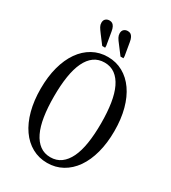

<svg xmlns="http://www.w3.org/2000/svg" viewBox="-219 -1024 1022 1146"><g transform="rotate(30 292.0 -451.5)"><path d="M360 -861 375 -773V-759H355L311 -817Q295 -837 288 -850Q281 -863 281 -877Q281 -895 291.5 -904Q302 -913 317 -913Q329 -913 337 -908Q345 -903 351 -891.5Q357 -880 360 -861ZM234 -861 249 -773V-759H229L185 -817Q169 -838 162 -850.5Q155 -863 155 -877Q155 -895 165.5 -904Q176 -913 191 -913Q203 -913 211 -908Q219 -903 225 -891.5Q231 -880 234 -861ZM292 10Q235 10 188 -16Q141 -42 107.5 -90Q74 -138 56 -205.5Q38 -273 38 -355Q38 -438 56 -505Q74 -572 107.5 -620Q141 -668 188 -694Q235 -720 292 -720Q349 -720 396 -694Q443 -668 476.5 -620Q510 -572 528 -505Q546 -438 546 -355Q546 -273 528 -205.5Q510 -138 476.5 -90Q443 -42 396 -16Q349 10 292 10ZM292 -29Q334 -29 364.5 -51.5Q395 -74 415 -115.5Q435 -157 444.5 -217.5Q454 -278 454 -355Q454 -432 444.5 -492.5Q435 -553 415 -594.5Q395 -636 364.5 -658.5Q334 -681 292 -681Q250 -681 219.5 -659Q189 -637 169 -595Q149 -553 139.5 -492.5Q130 -432 130 -355Q130 -278 139.5 -217.5Q149 -157 169 -115.5Q189 -74 219.5 -51.5Q250 -29 292 -29Z"/></g></svg>

Font: Roboto Serif 120pt ExtraCondensed
Style: Regular
Weight: 400
Width: 2
Designer: Greg Gazdowicz
Foundry: Commercial Type
Version: Version 1.008